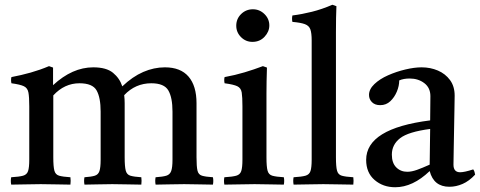

<svg xmlns="http://www.w3.org/2000/svg" viewBox="-20 -775 2019 807"><path d="M634 1Q631 -15 634 -30Q664 -32 679 -36.5Q694 -41 699.5 -56Q705 -71 705 -104V-306Q705 -365 687.5 -395Q670 -425 616 -425Q549 -425 502 -375Q504 -359 504 -341V-114Q504 -75 508.5 -58Q513 -41 528 -36.5Q543 -32 574 -30Q576 -15 574 1Q546 1 518 0Q490 -1 452 -1Q415 -1 387.5 0Q360 1 335 1Q332 -15 335 -30Q364 -32 378.5 -36.5Q393 -41 398 -56Q403 -71 403 -104V-306Q403 -365 386 -395Q369 -425 314 -425Q251 -425 204 -374V-114Q204 -75 208.5 -58Q213 -41 228.5 -36.5Q244 -32 276 -30Q278 -15 276 1Q248 1 218.5 0Q189 -1 151 -1Q115 -1 86 0Q57 1 27 1Q24 -15 27 -30Q61 -32 77 -36.5Q93 -41 98 -56Q103 -71 103 -104V-328Q103 -367 99.5 -386Q96 -405 80.5 -412.5Q65 -420 28 -425Q25 -439 28 -451Q70 -459 109 -470Q148 -481 186 -497L203 -491V-417Q284 -492 372 -492Q427 -492 455 -469Q483 -446 494 -412Q537 -453 582 -472.5Q627 -492 673 -492Q739 -492 772.5 -453Q806 -414 806 -341V-114Q806 -75 810 -58Q814 -41 829 -36.5Q844 -32 875 -30Q878 -15 875 1Q847 1 819 0Q791 -1 754 -1Q716 -1 687.5 0Q659 1 634 1Z M1173 1Q1145 1 1115 0Q1085 -1 1050 -1Q1018 -1 985.5 0Q953 1 923 1Q920 -15 923 -30Q957 -32 973 -36.5Q989 -41 994 -56Q999 -71 999 -104V-328Q999 -367 996 -386Q993 -405 977.5 -412.5Q962 -420 924 -425Q921 -439 924 -451Q968 -459 1008 -471Q1048 -483 1085 -497L1102 -491Q1101 -460 1100.5 -433Q1100 -406 1100 -382V-114Q1100 -75 1104.5 -58Q1109 -41 1124.5 -36.5Q1140 -32 1173 -30Q1176 -15 1173 1ZM973 -667Q973 -696 993.5 -716Q1014 -736 1043 -736Q1071 -736 1091.5 -716Q1112 -696 1112 -668Q1112 -642 1092 -620.5Q1072 -599 1041 -599Q1013 -599 993 -619Q973 -639 973 -667Z M1465 1Q1436 1 1406 0Q1376 -1 1339 -1Q1302 -1 1273 0Q1244 1 1214 1Q1211 -15 1214 -30Q1248 -32 1264 -36.5Q1280 -41 1285 -56Q1290 -71 1290 -104V-605Q1290 -636 1284.5 -651.5Q1279 -667 1261.5 -673.5Q1244 -680 1209 -683Q1206 -696 1209 -710Q1249 -715 1291 -725.5Q1333 -736 1377 -755L1394 -749Q1393 -727 1392.5 -699Q1392 -671 1392 -638V-114Q1392 -75 1396.5 -58Q1401 -41 1416.5 -36.5Q1432 -32 1465 -30Q1467 -15 1465 1Z M1869 10Q1803 10 1786 -56Q1715 12 1641 12Q1590 12 1554.5 -18.5Q1519 -49 1519 -103Q1519 -235 1788 -269Q1788 -293 1788.5 -318Q1789 -343 1789 -371Q1789 -406 1763.5 -425.5Q1738 -445 1702 -445Q1676 -445 1658 -437Q1658 -414 1648 -390Q1638 -366 1620.5 -349.5Q1603 -333 1578 -333Q1556 -333 1543.5 -345.5Q1531 -358 1531 -376Q1531 -400 1553.5 -421.5Q1576 -443 1611 -458.5Q1646 -474 1684 -483Q1722 -492 1752 -492Q1789 -492 1820.5 -478.5Q1852 -465 1871.5 -438.5Q1891 -412 1891 -373Q1891 -349 1890 -310.5Q1889 -272 1888.5 -228.5Q1888 -185 1887 -146Q1886 -107 1886 -83Q1886 -51 1914 -51Q1932 -51 1969 -63Q1973 -58 1974.5 -52Q1976 -46 1977 -41Q1952 -14 1924.5 -2Q1897 10 1869 10ZM1786 -83 1788 -233Q1696 -221 1661.5 -194Q1627 -167 1627 -125Q1627 -90 1645.5 -71.5Q1664 -53 1692 -53Q1710 -53 1732.5 -61Q1755 -69 1786 -83Z"/></svg>

Font: Tiro Kannada
Style: Regular
Weight: 400
Designer: Kannada: John Hudson & Fiona Ross. Latin: John Hudson.
Foundry: Tiro Typeworks Ltd.
Version: Version 1.52